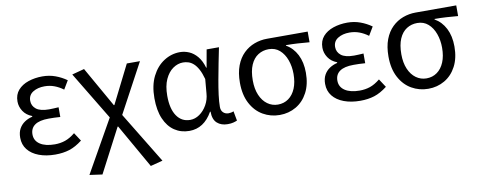

<svg xmlns="http://www.w3.org/2000/svg" viewBox="-65 -862 3449 1381"><g transform="rotate(-10 1659.5 -172.0)"><path d="M281 13Q214 13 162 -6.5Q110 -26 81 -62.5Q52 -99 52 -150Q52 -189 67 -216Q82 -243 107.5 -260Q133 -277 164 -284V-289Q122 -305 100 -338.5Q78 -372 78 -410Q78 -460 106.5 -492.5Q135 -525 182.5 -541Q230 -557 285 -557Q335 -557 379 -541Q423 -525 461 -498L424 -436Q393 -459 359.5 -471.5Q326 -484 288 -484Q238 -484 203.5 -462.5Q169 -441 169 -399Q169 -362 198.5 -338.5Q228 -315 293 -315Q309 -315 325.5 -316Q342 -317 362 -318V-247Q338 -249 317.5 -249.5Q297 -250 277 -250Q210 -250 176.5 -226.5Q143 -203 143 -158Q143 -112 182 -86Q221 -60 290 -60Q330 -60 365.5 -72Q401 -84 439 -115L479 -54Q430 -16 384 -1.5Q338 13 281 13Z M589 213 496 200 712 -182 500 -533 590 -557 756 -264H760L900 -543H996L803 -184L1031 190L942 213L760 -107H756Z M1260 13Q1199 13 1152 -18.5Q1105 -50 1078.5 -111.5Q1052 -173 1052 -262Q1052 -356 1085 -421.5Q1118 -487 1172.5 -522Q1227 -557 1290 -557Q1324 -557 1356.5 -543Q1389 -529 1415.5 -497.5Q1442 -466 1457 -414H1460L1483 -543H1573Q1562 -490 1550.5 -431Q1539 -372 1528.5 -314.5Q1518 -257 1511.5 -206.5Q1505 -156 1505 -119Q1505 -92 1520.5 -77.5Q1536 -63 1559 -63Q1568 -63 1578 -65Q1588 -67 1596 -71L1609 -1Q1598 4 1581 8.5Q1564 13 1540 13Q1492 13 1462.5 -13.5Q1433 -40 1433 -97H1429Q1367 13 1260 13ZM1279 -64Q1315 -64 1347.5 -86.5Q1380 -109 1402 -147.5Q1424 -186 1427 -232L1436 -335Q1424 -379 1408.5 -407.5Q1393 -436 1375 -452Q1357 -468 1337.5 -474Q1318 -480 1299 -480Q1260 -480 1225 -455.5Q1190 -431 1168 -383Q1146 -335 1146 -263Q1146 -168 1181.5 -116Q1217 -64 1279 -64Z M1920 13Q1854 13 1798.5 -19Q1743 -51 1710 -113.5Q1677 -176 1677 -265Q1677 -337 1697 -389.5Q1717 -442 1752 -476Q1787 -510 1831.5 -526.5Q1876 -543 1924 -543H2221V-465Q2175 -469 2135 -471.5Q2095 -474 2050 -474V-470Q2100 -442 2128.5 -386.5Q2157 -331 2157 -254Q2157 -170 2125.5 -110Q2094 -50 2040 -18.5Q1986 13 1920 13ZM1920 -63Q1964 -63 1997.5 -87Q2031 -111 2049.5 -155.5Q2068 -200 2068 -261Q2068 -316 2051 -363Q2034 -410 2001.5 -438.5Q1969 -467 1922 -467Q1879 -467 1844.5 -445Q1810 -423 1790.5 -378Q1771 -333 1771 -265Q1771 -203 1790.5 -157.5Q1810 -112 1844 -87.5Q1878 -63 1920 -63Z M2508 13Q2441 13 2389 -6.5Q2337 -26 2308 -62.5Q2279 -99 2279 -150Q2279 -189 2294 -216Q2309 -243 2334.5 -260Q2360 -277 2391 -284V-289Q2349 -305 2327 -338.5Q2305 -372 2305 -410Q2305 -460 2333.5 -492.5Q2362 -525 2409.5 -541Q2457 -557 2512 -557Q2562 -557 2606 -541Q2650 -525 2688 -498L2651 -436Q2620 -459 2586.5 -471.5Q2553 -484 2515 -484Q2465 -484 2430.5 -462.5Q2396 -441 2396 -399Q2396 -362 2425.5 -338.5Q2455 -315 2520 -315Q2536 -315 2552.5 -316Q2569 -317 2589 -318V-247Q2565 -249 2544.5 -249.5Q2524 -250 2504 -250Q2437 -250 2403.5 -226.5Q2370 -203 2370 -158Q2370 -112 2409 -86Q2448 -60 2517 -60Q2557 -60 2592.5 -72Q2628 -84 2666 -115L2706 -54Q2657 -16 2611 -1.5Q2565 13 2508 13Z M3005 13Q2939 13 2883.5 -19Q2828 -51 2795 -113.5Q2762 -176 2762 -265Q2762 -337 2782 -389.5Q2802 -442 2837 -476Q2872 -510 2916.5 -526.5Q2961 -543 3009 -543H3306V-465Q3260 -469 3220 -471.5Q3180 -474 3135 -474V-470Q3185 -442 3213.5 -386.5Q3242 -331 3242 -254Q3242 -170 3210.5 -110Q3179 -50 3125 -18.5Q3071 13 3005 13ZM3005 -63Q3049 -63 3082.5 -87Q3116 -111 3134.5 -155.5Q3153 -200 3153 -261Q3153 -316 3136 -363Q3119 -410 3086.5 -438.5Q3054 -467 3007 -467Q2964 -467 2929.5 -445Q2895 -423 2875.5 -378Q2856 -333 2856 -265Q2856 -203 2875.5 -157.5Q2895 -112 2929 -87.5Q2963 -63 3005 -63Z"/></g></svg>

Font: Noto Sans KR
Style: Regular
Weight: 400
Designer: Ryoko NISHIZUKA  (kana, bopomofo & ideographs); Paul D. Hunt (Latin, Greek & Cyrillic); Sandoll Communications , Soo-you
Foundry: Adobe
Version: Version 2.004-H2;hotconv 1.0.118;makeotfexe 2.5.65603